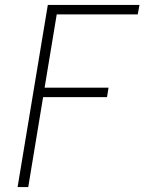

<svg xmlns="http://www.w3.org/2000/svg" viewBox="-20 -540 640 775"><path d="M51 215 173 -520H543L536 -482H209L160 -186H418L412 -148H154L94 215Z"/></svg>

Font: Iosevka SS04 XLt Ex
Style: Italic
Weight: 200
Width: 7
Italic angle: -9°
Monospace: yes
Designer: Belleve Invis
Foundry: Belleve Invis
Version: Version 19.0.0; ttfautohint (v1.8.4)